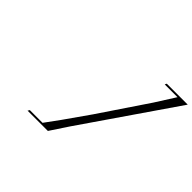

<svg xmlns="http://www.w3.org/2000/svg" viewBox="-167 -934 1282 1282"><g transform="rotate(45 474.0 -293.5)"><path d="M220.2 99.1Q225.6 92.3 228 85.9H348.6L423.8 -17.1L546.9 -192.4L776.4 -533.2L864.7 -672.4H744.1Q746.1 -674.8 750.5 -685.5H948.2L495.1 -26.4L412.1 99.1Z"/></g></svg>

Font: PinyonScript
Style: Regular
Weight: 400
Designer: Nicole Fally
Foundry: Nicole Fally
Version: Version 1.005